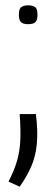

<svg xmlns="http://www.w3.org/2000/svg" viewBox="-20 -554 189 722"><path d="M86 -463Q76 -463 68 -465.5Q60 -468 55.5 -475.5Q51 -483 51 -499Q51 -522 61 -528Q71 -534 86 -534Q101 -534 111 -528Q121 -522 121 -499Q121 -483 116.5 -475.5Q112 -468 104 -465.5Q96 -463 86 -463ZM115 -125Q123 -60 118.5 -13Q114 34 97.5 72Q81 110 54 148L12 129Q35 84 45 47.5Q55 11 56.5 -29.5Q58 -70 54 -125Z"/></svg>

Font: Matangi Light
Style: Regular
Weight: 400
Version: Version 3.002